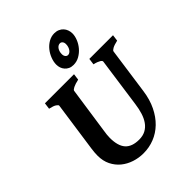

<svg xmlns="http://www.w3.org/2000/svg" viewBox="-246 -1005 1151 1151"><g transform="rotate(-45 330.0 -429.0)"><path d="M654.3 -574.7Q623.5 -567.9 608.9 -559.6Q594.2 -551.3 593.3 -544.4L551.8 -250Q543 -186 518.8 -136.5Q494.6 -86.9 459.7 -53.2Q424.8 -19.5 381.1 -2.2Q337.4 15.1 289.1 15.1Q249 15.1 211.9 2.9Q174.8 -9.3 146.2 -32.7Q117.7 -56.2 100.6 -90.6Q83.5 -125 83.5 -169.9Q83.5 -195.8 87.9 -226.1L133.3 -544.4Q133.8 -550.3 121.1 -559.1Q108.4 -567.9 77.1 -574.7L82.5 -615.2H329.1L323.7 -574.7Q293 -567.9 276.6 -559.6Q260.3 -551.3 259.3 -544.4L216.3 -249Q213.9 -234.9 212.4 -220.7Q210.9 -206.5 210.9 -193.8Q210.9 -125.5 239.5 -93.5Q268.1 -61.5 328.6 -61.5Q360.4 -61.5 383.5 -74Q406.7 -86.4 422.6 -108.9Q438.5 -131.3 448 -161.9Q457.5 -192.4 462.4 -229L506.8 -544.4Q507.3 -547.4 504.9 -551.3Q502.4 -555.2 496.3 -559.1Q490.2 -563 479.7 -567.1Q469.2 -571.3 453.6 -574.7L459 -615.2H659.7ZM422.9 -776.9Q422.9 -790.5 416.3 -798.3Q409.7 -806.2 400.4 -806.2Q392.1 -806.2 385.3 -802Q378.4 -797.9 373.3 -790.5Q368.2 -783.2 365.2 -773.4Q362.3 -763.7 362.3 -752Q362.3 -737.8 369.4 -729.5Q376.5 -721.2 386.2 -721.7Q393.1 -721.7 399.7 -726.1Q406.2 -730.5 411.4 -737.8Q416.5 -745.1 419.7 -755.1Q422.9 -765.1 422.9 -776.9ZM495.6 -794.9Q495.6 -772.9 485.8 -748.5Q476.1 -724.1 458.7 -703.6Q441.4 -683.1 418 -669.7Q394.5 -656.2 367.2 -656.2Q348.6 -656.2 335.2 -662.6Q321.8 -668.9 312.5 -679.7Q303.2 -690.4 298.8 -703.6Q294.4 -716.8 294.4 -731Q294.4 -754.4 304 -779.5Q313.5 -804.7 330.1 -825.4Q346.7 -846.2 369.6 -859.4Q392.6 -872.6 418.9 -872.6Q437 -872.6 451.4 -866.2Q465.8 -859.9 475.6 -849.1Q485.4 -838.4 490.5 -824.2Q495.6 -810.1 495.6 -794.9Z"/></g></svg>

Font: Gentium Book Basic
Style: Bold Italic
Weight: 700
Italic angle: -8°
Designer: J. Victor Gaultney and Annie Olsen
Foundry: SIL International
Version: Version 1.102; 2013; Maintenance release